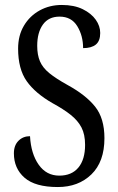

<svg xmlns="http://www.w3.org/2000/svg" viewBox="-20 -744 475 774"><path d="M213 10Q122 10 79 -27.5Q36 -65 36 -126Q36 -158 54.5 -176.5Q73 -195 101 -195Q105 -124 136 -80Q167 -36 219 -36Q269 -36 296 -68.5Q323 -101 323 -160Q323 -202 308.5 -230Q294 -258 265 -281Q236 -304 192 -328Q122 -368 87.5 -417Q53 -466 53 -548Q53 -601 76.5 -640.5Q100 -680 140 -702Q180 -724 229 -724Q279 -724 313.5 -707Q348 -690 366 -664.5Q384 -639 384 -611Q384 -579 366.5 -564.5Q349 -550 315 -550Q315 -600 291.5 -638.5Q268 -677 220 -677Q176 -677 153 -645Q130 -613 130 -559Q130 -523 141 -497Q152 -471 179 -449Q206 -427 253 -401Q326 -361 363.5 -314Q401 -267 401 -187Q401 -92 348.5 -41Q296 10 213 10Z"/></svg>

Font: Noto Serif Tamil ExtraCondensed
Style: Regular
Weight: 400
Width: 2
Designer: Indian Type Foundry, Tom Grace, and the Monotype Design Team
Foundry: Monotype Imaging Inc.
Version: Version 2.004; ttfautohint (v1.8.4.7-5d5b)